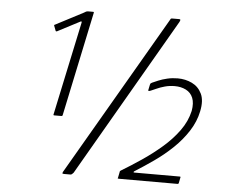

<svg xmlns="http://www.w3.org/2000/svg" viewBox="-50 -759 985 818"><g transform="rotate(5 442.0 -350.0)"><path d="M252 0Q245 0 245.5 -3Q246 -6 247 -8L645 -693Q648 -699 649.5 -699.5Q651 -700 655 -700H683Q688 -700 689 -698Q690 -696 686 -688L293 -9Q290 -6 287 -3Q284 0 280 0ZM189 -245Q185 -245 186 -249L271 -649Q272 -656 266 -653L170 -603Q166 -601 164 -604L156 -625Q154 -629 158 -630L277 -692Q281 -695 285.5 -697Q290 -699 294 -699H316Q320 -699 319 -695L225 -249Q224 -246 222.5 -245.5Q221 -245 219 -245ZM486 0Q484 0 482.5 -1Q481 -2 483 -4L488 -29Q488 -32 489.5 -33.5Q491 -35 493 -36Q533 -60 577.5 -90Q622 -120 662.5 -155Q703 -190 732 -230Q761 -270 771 -315Q777 -349 768 -371Q759 -393 738 -403.5Q717 -414 690 -414Q668 -414 648 -408.5Q628 -403 613 -396Q598 -389 590 -386Q578 -381 579 -387L584 -411Q585 -415 586.5 -416.5Q588 -418 592 -420Q601 -424 617.5 -431Q634 -438 655.5 -443Q677 -448 700 -448Q733 -448 761 -434.5Q789 -421 803 -392Q817 -363 807 -316Q798 -272 772 -231.5Q746 -191 709.5 -156Q673 -121 631 -91.5Q589 -62 549 -37Q547 -35 547 -33.5Q547 -32 550 -32H745Q749 -32 748 -29L743 -4Q742 -1 741 -0.5Q740 0 738 0Z"/></g></svg>

Font: Glory Thin Light
Style: Italic
Weight: 300
Italic angle: -12°
Version: Version 1.011